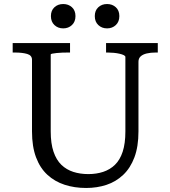

<svg xmlns="http://www.w3.org/2000/svg" viewBox="-20 -924 847 954"><path d="M232 -271Q232 -211 246 -170Q260 -129 285 -105Q310 -81 344 -70Q378 -59 419 -59Q459 -59 492.5 -70Q526 -81 551 -105Q576 -129 589.5 -170Q603 -211 603 -271V-641Q603 -646 595 -650Q587 -654 574 -657Q561 -660 545.5 -661.5Q530 -663 516 -663H507V-710H764V-663H753Q729 -663 709.5 -658.5Q690 -654 679 -644Q668 -634 668 -617V-271Q668 -196 648 -142.5Q628 -89 592 -55Q556 -21 509 -5.5Q462 10 408 10Q350 10 301 -6Q252 -22 215.5 -55.5Q179 -89 159 -142.5Q139 -196 139 -271V-627Q139 -649 115 -656Q91 -663 54 -663H43V-710H328V-663H319Q305 -663 289.5 -662.5Q274 -662 261 -660.5Q248 -659 240 -657.5Q232 -656 232 -653ZM355 -844Q355 -816 337.5 -799.5Q320 -783 294 -783Q268 -783 250.5 -799.5Q233 -816 233 -844Q233 -872 250.5 -888Q268 -904 294 -904Q320 -904 337.5 -888Q355 -872 355 -844ZM573 -844Q573 -816 555.5 -799.5Q538 -783 512 -783Q486 -783 468.5 -799.5Q451 -816 451 -844Q451 -872 468.5 -888Q486 -904 512 -904Q538 -904 555.5 -888Q573 -872 573 -844Z"/></svg>

Font: Roboto Serif 20pt
Style: Regular
Weight: 400
Designer: Greg Gazdowicz
Foundry: Commercial Type
Version: Version 1.008